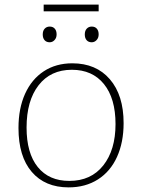

<svg xmlns="http://www.w3.org/2000/svg" viewBox="-20 -804 614 831"><path d="M515 -271Q515 -188 486.5 -125Q458 -62 404 -27.5Q350 7 277 7Q175 7 117.5 -60Q60 -127 60 -250Q60 -335 88.5 -398Q117 -461 169.5 -495.5Q222 -530 293 -530Q396 -530 455.5 -461Q515 -392 515 -271ZM95 -252Q95 -141 143.5 -81Q192 -21 280 -21Q374 -21 427 -88Q480 -155 480 -267Q480 -378 430 -440Q380 -502 291 -502Q199 -502 147 -435Q95 -368 95 -252ZM165 -655Q165 -671 173.5 -680Q182 -689 195 -689Q209 -689 217 -680Q225 -671 225 -655Q225 -640 216 -630.5Q207 -621 195 -621Q181 -621 173 -630Q165 -639 165 -655ZM347 -655Q347 -671 355.5 -680Q364 -689 377 -689Q391 -689 399 -680Q407 -671 407 -655Q407 -640 398 -630.5Q389 -621 377 -621Q363 -621 355 -630Q347 -639 347 -655ZM169 -784H407V-755H169Z"/></svg>

Font: Bitter Pro ExtraLight
Style: Regular
Weight: 275
Designer: Sol Matas, and Bitter project Authors
Foundry: Sol Matas
Version: Version 1.010